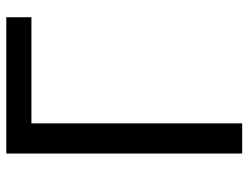

<svg xmlns="http://www.w3.org/2000/svg" viewBox="-108 -665 773 597"><g transform="rotate(-90 278.5 -366.5)"><path d="M99.6 0V-733.4H523.4V-655.3H193.4V0Z"/></g></svg>

Font: irohakakuC Regular
Style: Regular
Weight: 400
Designer: [Source Han Sans]
Ryoko NISHIZUKA Ë•øÂ°öÊ∂ºÂ≠ê (kana & ideographs); Paul D. Hunt (Latin, Greek & Cyrillic); Wenlong ZHAN
Version: Version 1.001.20160904